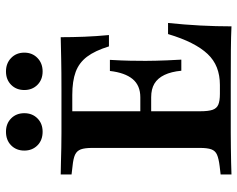

<svg xmlns="http://www.w3.org/2000/svg" viewBox="-96 -698 794 642"><g transform="rotate(-90 301.0 -377.0)"><path d="M178.2 -2.4Q154.8 -2.4 128.6 -2Q102.4 -1.6 79 -1.2Q55.6 -0.8 38.7 0V-36.3L66.1 -39.5Q91.9 -42.7 104.8 -48.4Q117.7 -54 122.6 -67.3Q127.4 -80.6 127.4 -105.6V-465.3Q127.4 -490.3 122.6 -503.6Q117.7 -516.9 104.8 -523Q91.9 -529 66.1 -531.5L38.7 -534.7V-571Q55.6 -571 79 -570.2Q102.4 -569.4 128.6 -569Q154.8 -568.5 178.2 -568.5H189.5H321.8Q382.3 -568.5 425 -569.4Q467.7 -570.2 497.6 -571Q497.6 -532.3 499.2 -491.9Q500.8 -451.6 504.8 -409.7H466.9Q452.4 -456.5 432.3 -483.1Q412.1 -509.7 381.5 -521Q350.8 -532.3 304.8 -532.3H250V-104Q250 -77.4 254.8 -63.3Q259.7 -49.2 272.2 -44Q284.7 -38.7 308.1 -38.7H337.9Q370.2 -38.7 396 -48.8Q421.8 -58.9 441.5 -79.8Q461.3 -100.8 477.8 -133.5Q494.4 -166.1 508.1 -212.1H545.2Q539.5 -157.3 536.7 -104.4Q533.9 -51.6 533.9 0Q500.8 -1.6 454.4 -2Q408.1 -2.4 340.3 -2.4H189.5ZM217.7 -268.5V-304.8H377.4V-268.5ZM385.5 -167.7Q382.3 -201.6 371.4 -224.2Q360.5 -246.8 342.3 -257.7Q324.2 -268.5 296.8 -268.5V-304.8Q336.3 -304.8 357.7 -330.6Q379 -356.5 384.7 -406.5H421.8Q419.4 -363.7 419 -338.3Q418.5 -312.9 418.5 -287.1Q418.5 -270.2 419 -253.2Q419.4 -236.3 420.2 -215.7Q421 -195.2 422.6 -167.7ZM181.5 -631.5Q153.2 -631.5 135.9 -648.8Q118.5 -666.1 118.5 -692.7Q118.5 -719.4 135.9 -736.7Q153.2 -754 181.5 -754Q208.9 -754 226.2 -736.7Q243.5 -719.4 243.5 -692.7Q243.5 -666.1 226.2 -648.8Q208.9 -631.5 181.5 -631.5ZM383.1 -631.5Q355.6 -631.5 338.3 -648.8Q321 -666.1 321 -692.7Q321 -719.4 338.3 -736.7Q355.6 -754 383.1 -754Q410.5 -754 428.2 -736.7Q446 -719.4 446 -692.7Q446 -666.1 428.2 -648.8Q410.5 -631.5 383.1 -631.5Z"/></g></svg>

Font: Playfair 9pt
Style: Bold
Weight: 700
Designer: Claus Eggers Sørensen
Foundry: Claus Eggers Sørensen
Version: Version 2.203